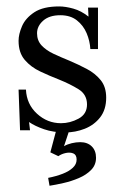

<svg xmlns="http://www.w3.org/2000/svg" viewBox="-20 -408 388 609"><path d="M187 12.1Q149.2 12.1 119.9 2Q90.6 -8.1 72.2 -20.9L75.2 5.1H43.6L38.9 -123.9H62.3Q64.5 -77.4 97.4 -47.3Q130.2 -17.2 173.5 -17.2Q202.4 -17.2 229.2 -31.7Q256 -46.2 256 -76.6Q256 -108.2 229.2 -124.9Q202.4 -141.5 167.6 -155.5Q137.5 -167.2 107.8 -181.2Q78.1 -195.1 58.5 -218Q38.9 -240.9 38.9 -278.7Q38.9 -299.6 49.9 -325.1Q60.9 -350.6 88.9 -369.1Q117 -387.6 167.6 -387.6Q187.8 -387.6 212.7 -380.6Q237.6 -373.7 260.7 -355.3L259.3 -383.9H290.8V-252.3H266.6Q265.1 -278.3 254.7 -302.9Q244.2 -327.5 223.7 -343.6Q203.2 -359.7 171.3 -359.7Q136.4 -359.7 117 -342.5Q97.5 -325.3 97.5 -302.5Q97.5 -279.4 112 -263.8Q126.5 -248.3 150 -237.3Q173.5 -226.3 199.9 -215.6Q228.5 -203.5 255.2 -189.4Q282 -175.3 299.4 -153.8Q316.8 -132.4 316.8 -98.3Q316.8 -60.5 297.8 -35.9Q278.7 -11.4 248.8 0.4Q218.9 12.1 187 12.1ZM137.1 181.2 132.7 156.2Q158.4 151.1 178.8 143.2Q199.1 135.3 211 124.1Q223 112.9 223 98.3Q223 83.2 212.9 78.8Q202.8 74.4 189.2 77.2Q175.7 79.9 165 87.3L139.7 75.2L161.3 -5.9H203.5L183 55.7Q193.6 49.5 207.6 46.2Q221.5 42.9 234.3 42.9Q257.4 42.9 271 56.3Q284.6 69.7 284.6 92.4Q284.6 115.1 269.2 130.9Q253.8 146.7 230.1 156.8Q206.5 166.9 181.5 172.5Q156.6 178.2 137.1 181.2Z"/></svg>

Font: Parastoo
Style: Regular
Weight: 400
Foundry: Saber Rastikerdar (saber.rastikerdar@gmail.com)
Version: Version 3.000